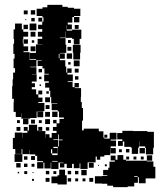

<svg xmlns="http://www.w3.org/2000/svg" viewBox="-20 -742 666 791"><path d="M72 -75H40V-107H72V-128H69V-108H43V-128H33V-174H41V-196H71V-174H72V-195H93V-203H78V-219H94V-204H99V-228H133V-204H138V-219H154V-203H139V-202H167V-175H168V-189H184V-175H193V-194H213V-203H198V-219H213V-234H199V-248H213V-234H225V-252H243V-258H223V-283H218V-288H193V-314H216V-316H191V-342H187V-368H183V-381H166V-401H181V-407H162V-435H181V-438H163V-460H155V-470H135V-492H152V-494H130V-467H105V-465H130V-437H111V-436H131V-406H111V-399H124V-383H111V-374H129V-353H138V-340H155V-322H138V-318H163V-284H135V-283H158V-259H134V-282H131V-256H104V-253H68V-275H67V-260H45V-281H36V-321H37V-335H30V-387H32V-415H34V-443H42V-461H36V-501H40V-520H35V-562H38V-581H36V-621H42V-645H70V-621H76V-581H74V-562H77V-551H96V-531H77V-527H102V-495H129V-523V-498H103V-524H128V-559H155V-560H135V-582H154V-591H136V-611H154V-622H137V-640H154V-653H138V-669H154V-653H159V-670H155V-676H131V-706H155V-712H175V-722H237V-714H259V-710H285V-706H311V-676H285V-672H307V-650H285V-672H278V-649H259V-641H276V-621H256V-638H255V-616H277V-620H315V-582H308V-559H284V-582H277V-586H251V-612H250V-587H227V-585H250V-558H253V-524H227V-522H247V-500H227V-494H249V-468H227H253V-443H257V-460H275V-442H258V-435H280V-407H259V-404H279V-383H287V-400H305V-382H288V-379H314V-343H313V-322H317V-297H322V-245H318V-219V-205H325V-212H387V-201H406V-175H410V-171H432V-195H460V-167H436V-163H458V-139H436V-132H457V-110H435V-131H434V-103H410V-97H393V-84H379V-97H374V-73H341V-46H311V-69H308V-49H284V-67H277V-50H255V-67H245V-52H227V-70H242V-72H221V-46H191V-72H189V-48H163V-72H159V-48H133V-74H157V-78H133V-100H125V-106H101V-125H100V-107H72ZM125 -682H107V-700H125ZM94 -683H78V-699H94ZM123 -654H109V-668H123ZM88 -659H84V-663H88ZM130 -617H102V-645H130ZM95 -622H77V-640H95ZM304 -623H288V-639H304ZM126 -591H106V-611H126ZM96 -591H76V-611H96ZM95 -562H77V-580H95ZM272 -565H260V-577H272ZM121 -566H111V-576H121ZM312 -525H280V-557H312ZM126 -531H106V-551H126ZM274 -533H258V-549H274ZM310 -497H282V-525H310ZM277 -500H255V-522H277ZM225 -502V-520H222V-502ZM102 -470V-495V-470ZM308 -469H284V-493H308ZM271 -476H261V-486H271ZM304 -443H288V-459H304ZM153 -444H139V-458H153ZM303 -414H289V-428H303ZM151 -416H141V-426H151ZM149 -388H143V-394H149ZM154 -353H138V-369H154ZM181 -356H171V-366H181ZM186 -321H166V-341H186ZM184 -293H168V-309H184ZM217 -260H195V-282H217ZM186 -261H166V-281H186ZM97 -230H75V-252H97ZM186 -231H166V-251H186ZM124 -233H108V-249H124ZM62 -235H50V-247H62ZM152 -235H140V-247H152ZM64 -203H48V-219H64ZM183 -204H169V-218H183ZM486 -141H466V-161H484V-168H463V-194H484V-203H528V-202H545H587V-199H614V-163V-133H611V-106H581V-133H578V-139H554V-160H553V-134H549V-108H523V-134H519V-137H492V-159H486ZM219 -168H200V-165H220V-139H223V-164H238V-167H222V-188H219ZM422 -175H410V-187H422ZM217 -132V-110H218V-137H200V-132ZM577 -110H555V-132H577ZM513 -114H499V-128H513ZM482 -115H470V-127H482ZM195 -110V-127H190V-110ZM195 -103H217V-110H195ZM506 29H446V23H422V15H400V14H371V-16H400V-17H422V-20H405V-42H426V-51H431V-76H453V-81H436V-101H456V-84H464V-103H488V-84H499V-80H517H547H585V-102H607V-80H585V-77H612V-55H620V-7H580V13H552V-12H548V11H533V26H506ZM124 -83H108V-99H124ZM93 -84H79V-98H93ZM572 -85H560V-97H572ZM512 -85H500V-97H512ZM542 -85H530V-97H542ZM195 -76H217V-79H195ZM366 -51H346V-71H366ZM65 -52H47V-70H65ZM93 -54H79V-68H93ZM122 -55H110V-67H122ZM420 -57H412V-65H420ZM388 -59H384V-63H388ZM255 18H217V13H192V-15H217V-20H224V-43H248V-20H255ZM337 -20H315V-42H337ZM183 -24H169V-38H183ZM273 -24H259V-38H273ZM303 -24H289V-38H303ZM92 -25H80V-37H92ZM212 -25H200V-37H212ZM59 -28H53V-34H59ZM118 -29H114V-33H118ZM533 -13H547V-16H533ZM364 7H348V-9H364ZM184 7H168V-9H184ZM273 6H259V-8H273ZM302 5H290V-7H302ZM332 5H320V-7H332ZM120 3H112V-5H120Z"/></svg>

Font: Rubik Storm
Style: Regular
Weight: 400
Designer: Hubert and Fischer, NaN
Foundry: Hubert and Fischer, NaN
Version: Version 2.201